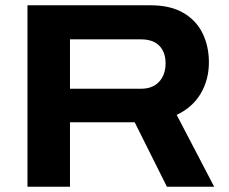

<svg xmlns="http://www.w3.org/2000/svg" viewBox="-20 -707 868 727"><path d="M84 0V-687H550Q625 -687 674 -658.5Q723 -630 747 -581Q771 -532 771 -471Q771 -406 740.5 -353.5Q710 -301 649 -272L791 0H612L490 -244H245V0ZM245 -371H514Q558 -371 582.5 -397.5Q607 -424 607 -468Q607 -496 596 -516.5Q585 -537 564.5 -547.5Q544 -558 514 -558H245Z"/></svg>

Font: Archivo SemiExpanded
Style: Bold
Weight: 700
Width: 6
Designer: Hector Gatti
Foundry: Omnibus-Type
Version: Version 2.001